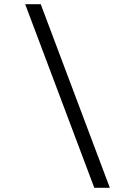

<svg xmlns="http://www.w3.org/2000/svg" viewBox="-20 -730 640 910"><path d="M426.9 160 99.4 -710H173.1L500.6 160Z"/></svg>

Font: Source Code Pro ExtraLight
Style: Regular
Weight: 200
Monospace: yes
Designer: Paul D. Hunt, Teo Tuominen
Foundry: Adobe
Version: Version 1.026;hotconv 1.1.0;makeotfexe 2.6.0